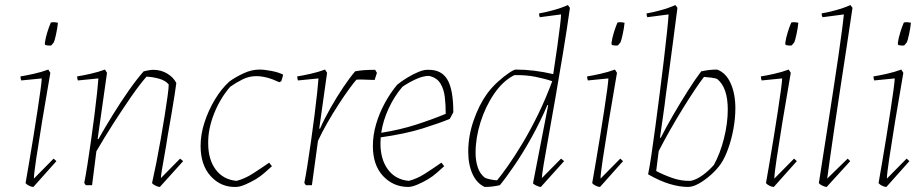

<svg xmlns="http://www.w3.org/2000/svg" viewBox="-20 -732 3646 759"><path d="M145 -422 64 -414Q61 -420 61 -430Q81 -433 112.5 -440Q144 -447 171 -457L179 -444Q161 -341 146.5 -252.5Q132 -164 123 -103.5Q114 -43 114 -26L192 -105L203 -95L112 7Q105 7 95.5 2.5Q86 -2 81 -8Q87 -43 95.5 -92Q104 -141 112.5 -194.5Q121 -248 128.5 -296.5Q136 -345 140.5 -379Q145 -413 145 -422ZM159 -554Q158 -555 158 -557.5Q158 -560 157 -561Q160 -582 167 -604.5Q174 -627 181 -643Q190 -645 197.5 -644Q205 -643 209 -642Q207 -621 201.5 -596Q196 -571 193 -565Q191 -563 187 -557.5Q183 -552 181 -552Q172 -551 159 -554Z M612 7Q606 7 596 2.5Q586 -2 581 -8Q589 -43 598 -88.5Q607 -134 615.5 -182.5Q624 -231 631 -275Q638 -319 642.5 -352Q647 -385 647 -398Q634 -414 608.5 -421Q583 -428 559 -429Q532 -398 497 -347.5Q462 -297 426 -240.5Q390 -184 361 -134L344 0H319L313 -9Q318 -33 325 -77Q332 -121 339.5 -174Q347 -227 353.5 -278Q360 -329 364 -367.5Q368 -406 369 -422L288 -414Q285 -420 285 -430Q305 -433 336.5 -440Q368 -447 395 -457L403 -444L366 -183L369 -182Q395 -228 426.5 -279Q458 -330 490 -375.5Q522 -421 548 -450Q557 -452 567 -454Q577 -456 586 -456Q616 -456 640.5 -441.5Q665 -427 677 -404Q676 -394 671 -361.5Q666 -329 658.5 -285Q651 -241 643 -196Q637 -156 630.5 -120.5Q624 -85 620 -60Q616 -35 616 -28L692 -105L704 -95Z M913 7Q854 9 813.5 -35Q773 -79 773 -155Q773 -201 788.5 -248.5Q804 -296 829.5 -338.5Q855 -381 887 -410Q912 -428 943.5 -442.5Q975 -457 1006 -457Q1025 -457 1053.5 -451.5Q1082 -446 1099 -437L1098 -431L1092 -411L1084 -407Q1034 -431 993 -431Q965 -431 939.5 -418.5Q914 -406 890 -389Q850 -343 826 -282Q802 -221 803 -165Q803 -102 832.5 -62Q862 -22 915 -17Q947 -25 979 -45.5Q1011 -66 1044 -89L1055 -75Q1043 -64 1026.5 -49.5Q1010 -35 992 -24Q970 -11 948.5 -2Q927 7 913 7Z M1189 0 1183 -9Q1188 -33 1195 -77Q1202 -121 1209.5 -174Q1217 -227 1223.5 -278Q1230 -329 1234 -367.5Q1238 -406 1239 -422L1158 -414Q1155 -420 1155 -430Q1175 -433 1206.5 -440Q1238 -447 1265 -457L1273 -444L1242 -224L1245 -223Q1262 -262 1287 -306Q1312 -350 1338 -388.5Q1364 -427 1384 -450Q1399 -453 1417 -454.5Q1435 -456 1463 -456L1470 -444L1461 -416Q1455 -416 1441.5 -416.5Q1428 -417 1413.5 -417.5Q1399 -418 1389 -417Q1379 -406 1360 -380Q1341 -354 1318 -318.5Q1295 -283 1273.5 -245.5Q1252 -208 1237 -175L1213 0Z M1594 7Q1535 7 1494.5 -36Q1454 -79 1454 -155Q1454 -198 1467 -242Q1480 -286 1502 -326Q1524 -366 1550 -397Q1567 -411 1590 -425Q1613 -439 1635 -448Q1657 -457 1673 -456Q1725 -457 1748.5 -417.5Q1772 -378 1772 -288L1758 -262Q1717 -245 1650 -224Q1583 -203 1485 -189Q1484 -177 1484 -165Q1484 -102 1513.5 -62Q1543 -22 1596 -17Q1628 -25 1660 -45.5Q1692 -66 1725 -89L1736 -75Q1724 -64 1707.5 -49.5Q1691 -35 1673 -24Q1651 -11 1629.5 -2Q1608 7 1594 7ZM1571 -389Q1539 -352 1516.5 -303.5Q1494 -255 1487 -207Q1562 -219 1625.5 -239.5Q1689 -260 1742 -282Q1742 -316 1738.5 -347.5Q1735 -379 1721 -402Q1707 -425 1676 -432Q1652 -432 1623 -418.5Q1594 -405 1571 -389Z M1896 7Q1865 -7 1848 -44Q1831 -81 1831 -133Q1831 -194 1852 -255Q1873 -316 1905 -361Q1925 -388 1949 -409.5Q1973 -431 1992.5 -444Q2012 -457 2019 -457Q2090 -457 2167 -439Q2176 -497 2183 -547.5Q2190 -598 2194 -631.5Q2198 -665 2198 -675L2114 -664Q2111 -669 2111 -679Q2131 -682 2164.5 -691Q2198 -700 2225 -712L2233 -701Q2221 -615 2206 -524.5Q2191 -434 2176.5 -350.5Q2162 -267 2149.5 -198Q2137 -129 2129.5 -84Q2122 -39 2122 -28L2198 -105L2210 -95L2118 7Q2112 7 2102 2.5Q2092 -2 2087 -7L2147 -316L2144 -317Q2116 -251 2081.5 -189Q2047 -127 2013.5 -78Q1980 -29 1956 0Q1943 3 1928.5 5Q1914 7 1896 7ZM1945 -19Q1960 -37 1987 -75Q2014 -113 2045.5 -165.5Q2077 -218 2107.5 -280.5Q2138 -343 2163 -411Q2134 -421 2096 -428.5Q2058 -436 2013 -435Q1968 -412 1933.5 -361.5Q1899 -311 1879.5 -249Q1860 -187 1860 -128Q1860 -97 1868.5 -71Q1877 -45 1896 -30Q1903 -26 1917.5 -23Q1932 -20 1945 -19Z M2385 -422 2304 -414Q2301 -420 2301 -430Q2321 -433 2352.5 -440Q2384 -447 2411 -457L2419 -444Q2401 -341 2386.5 -252.5Q2372 -164 2363 -103.5Q2354 -43 2354 -26L2432 -105L2443 -95L2352 7Q2345 7 2335.5 2.5Q2326 -2 2321 -8Q2327 -43 2335.5 -92Q2344 -141 2352.5 -194.5Q2361 -248 2368.5 -296.5Q2376 -345 2380.5 -379Q2385 -413 2385 -422ZM2399 -554Q2398 -555 2398 -557.5Q2398 -560 2397 -561Q2400 -582 2407 -604.5Q2414 -627 2421 -643Q2430 -645 2437.5 -644Q2445 -643 2449 -642Q2447 -621 2441.5 -596Q2436 -571 2433 -565Q2431 -563 2427 -557.5Q2423 -552 2421 -552Q2412 -551 2399 -554Z M2700 7Q2666 7 2626.5 -5Q2587 -17 2542 -43Q2547 -66 2554.5 -115.5Q2562 -165 2570.5 -229.5Q2579 -294 2588 -363.5Q2597 -433 2604.5 -496.5Q2612 -560 2617 -607.5Q2622 -655 2623 -675L2539 -664Q2536 -669 2536 -679Q2556 -682 2589.5 -691Q2623 -700 2650 -712L2658 -701Q2648 -625 2640.5 -566.5Q2633 -508 2626 -457.5Q2619 -407 2612 -355Q2608 -320 2601.5 -275.5Q2595 -231 2589 -188L2592 -187Q2612 -227 2641 -277Q2670 -327 2699.5 -373.5Q2729 -420 2752 -450Q2766 -453 2781.5 -455Q2797 -457 2815 -457Q2850 -444 2868.5 -402.5Q2887 -361 2887 -304Q2887 -265 2879.5 -223.5Q2872 -182 2859 -145.5Q2846 -109 2830 -85Q2814 -62 2790.5 -41Q2767 -20 2743 -6.5Q2719 7 2700 7ZM2710 -17Q2732 -21 2757 -39Q2782 -57 2802 -80Q2827 -125 2842 -185Q2857 -245 2857 -299Q2857 -385 2816 -419Q2809 -423 2792.5 -425Q2776 -427 2763 -428Q2748 -409 2726 -376Q2704 -343 2679 -302.5Q2654 -262 2629.5 -219Q2605 -176 2584 -135L2574 -56Q2602 -41 2637.5 -28.5Q2673 -16 2710 -17Z M3072 -422 2991 -414Q2988 -420 2988 -430Q3008 -433 3039.5 -440Q3071 -447 3098 -457L3106 -444Q3088 -341 3073.5 -252.5Q3059 -164 3050 -103.5Q3041 -43 3041 -26L3119 -105L3130 -95L3039 7Q3032 7 3022.5 2.5Q3013 -2 3008 -8Q3014 -43 3022.5 -92Q3031 -141 3039.5 -194.5Q3048 -248 3055.5 -296.5Q3063 -345 3067.5 -379Q3072 -413 3072 -422ZM3086 -554Q3085 -555 3085 -557.5Q3085 -560 3084 -561Q3087 -582 3094 -604.5Q3101 -627 3108 -643Q3117 -645 3124.5 -644Q3132 -643 3136 -642Q3134 -621 3128.5 -596Q3123 -571 3120 -565Q3118 -563 3114 -557.5Q3110 -552 3108 -552Q3099 -551 3086 -554Z M3248 7Q3242 7 3232 2.5Q3222 -2 3217 -8Q3223 -47 3232.5 -107.5Q3242 -168 3253 -239Q3264 -310 3275 -381.5Q3286 -453 3295 -515Q3304 -577 3309.5 -620Q3315 -663 3316 -675L3232 -664Q3228 -669 3228 -679Q3248 -682 3281.5 -691Q3315 -700 3342 -712L3350 -701Q3339 -626 3326 -540.5Q3313 -455 3300 -370.5Q3287 -286 3276.5 -213.5Q3266 -141 3259 -91.5Q3252 -42 3250 -26L3331 -105L3341 -95Z M3517 -422 3436 -414Q3433 -420 3433 -430Q3453 -433 3484.5 -440Q3516 -447 3543 -457L3551 -444Q3533 -341 3518.5 -252.5Q3504 -164 3495 -103.5Q3486 -43 3486 -26L3564 -105L3575 -95L3484 7Q3477 7 3467.5 2.5Q3458 -2 3453 -8Q3459 -43 3467.5 -92Q3476 -141 3484.5 -194.5Q3493 -248 3500.5 -296.5Q3508 -345 3512.5 -379Q3517 -413 3517 -422ZM3531 -554Q3530 -555 3530 -557.5Q3530 -560 3529 -561Q3532 -582 3539 -604.5Q3546 -627 3553 -643Q3562 -645 3569.5 -644Q3577 -643 3581 -642Q3579 -621 3573.5 -596Q3568 -571 3565 -565Q3563 -563 3559 -557.5Q3555 -552 3553 -552Q3544 -551 3531 -554Z"/></svg>

Font: Labrada ExtraLight
Style: Italic
Weight: 200
Italic angle: -7°
Designer: Mercedes Jáuregui
Foundry: Omnibus-Type Team
Version: Version 1.000; ttfautohint (v1.8.4.7-5d5b)